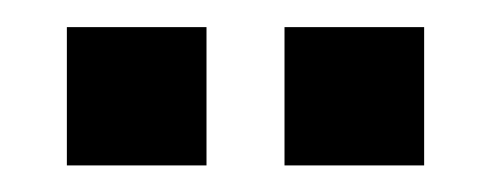

<svg xmlns="http://www.w3.org/2000/svg" viewBox="-20 -735 373 143"><path d="M133.8 -714.8V-611.8H29.8V-714.8ZM295.9 -714.8V-611.8H191.9V-714.8Z"/></svg>

Font: SolaimanLipiNormal
Style: Normal
Weight: 400
Designer: Solaiman Karim
Version: Version 1.6.1 ; ttfautohint (v1.5.65-e2d9)